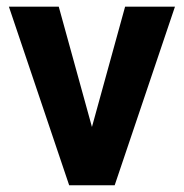

<svg xmlns="http://www.w3.org/2000/svg" viewBox="-20 -548 545 568"><path d="M252 -172.4 350.1 -528.3H497.6L319.3 0H184.6L6.3 -528.3H153.8Z"/></svg>

Font: Vazir UI
Style: Bold-UI
Weight: 700
Designer: Saber Rastikerdar
Foundry: Saber Rastikerdar
Version: Version 30.1.0